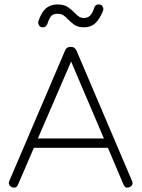

<svg xmlns="http://www.w3.org/2000/svg" viewBox="-20 -844 637 864"><path d="M33 -2Q14.5 -11 22 -30L273 -617Q279 -633 297 -633H300Q316.5 -633 324 -617L574 -30Q582.5 -11 563 -2Q544 6 536 -13L465.5 -179H132.5L61 -13Q53 6 33 -2ZM150.5 -221H447.5L300 -567ZM357 -721Q330 -721 313.2 -733.5Q296.5 -746 286 -757Q275 -768.5 265.2 -775.2Q255.5 -782 239 -782Q221 -782 211.5 -773Q202 -764 193 -736Q191 -729.5 185.5 -725.2Q180 -721 173 -721Q159.5 -721 154.8 -731.8Q150 -742.5 153 -749Q166.5 -789 186.8 -806.5Q207 -824 239 -824Q269 -824 287 -811Q305 -798 316 -786Q329.5 -772.5 337.8 -767.8Q346 -763 357 -763Q374.5 -763 385.5 -773.8Q396.5 -784.5 404 -809Q406.5 -816 411 -820Q415.5 -824 425 -824Q437 -824 442 -814.2Q447 -804.5 444 -797Q430.5 -760.5 410 -740.8Q389.5 -721 357 -721Z"/></svg>

Font: Jura Light Light
Style: Regular
Weight: 300
Version: Version 5.106